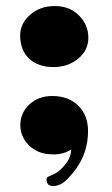

<svg xmlns="http://www.w3.org/2000/svg" viewBox="-20 -507 374 642"><path d="M158.7 -282.7Q132.8 -282.7 111.8 -290.3Q90.8 -297.9 76.7 -311.5Q47.4 -340.3 47.4 -388.2Q47.4 -428.2 80.1 -457Q113.3 -486.8 163.1 -486.8Q214.4 -486.8 246.1 -453.1Q275.4 -422.4 275.4 -380.9Q275.4 -339.4 242.2 -311.5Q208 -282.7 158.7 -282.7ZM218.3 -7.3Q192.4 9.3 160.9 9.3Q129.4 9.3 109.6 0.7Q89.8 -7.8 76.2 -21.5Q47.9 -50.8 47.9 -88.4Q47.9 -128.9 77.6 -157.2Q108.4 -186 154.8 -186Q210 -186 243.2 -152.3Q274.4 -120.1 274.4 -68.4Q274.4 10.3 223.6 71.3Q196.8 103.5 181.9 109.4Q167 115.2 158.7 115.2Q135.7 115.2 135.7 93.8Q135.7 85.9 141.6 83.5L159.2 75.7Q184.1 64.5 206.5 31.7Q216.3 16.6 218.3 -7.3Z"/></svg>

Font: Limelight
Style: Regular
Weight: 400
Designer: Nicole Fally
Foundry: Nicole Fally
Version: Version 1.002